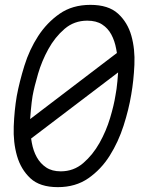

<svg xmlns="http://www.w3.org/2000/svg" viewBox="-20 -760 640 790"><path d="M218 10Q144 10 105 -26.5Q66 -63 50 -118.5Q34 -174 36.5 -240Q39 -306 49 -365Q60 -424 80.5 -490Q101 -556 137 -611.5Q173 -667 225.5 -703.5Q278 -740 352 -740Q426 -740 465.5 -704Q505 -668 520.5 -613Q536 -558 533 -493Q530 -428 520 -371Q510 -310 488.5 -243Q467 -176 431.5 -119.5Q396 -63 343.5 -26.5Q291 10 218 10ZM230 -55Q283 -55 322.5 -89Q362 -123 389.5 -172Q417 -221 433 -274.5Q449 -328 455 -367Q460 -392 463 -425Q465 -443 466 -462L108 -190Q109 -181 111 -172Q117 -139 131.5 -113Q146 -87 170 -71Q194 -55 230 -55ZM461 -542Q460 -550 458 -559Q452 -592 438 -618Q424 -644 400 -659.5Q376 -675 339 -675Q285 -675 245.5 -641Q206 -607 179 -558Q152 -509 136.5 -456Q121 -403 114 -365Q110 -340 107 -307Q105 -289 104 -270Z"/></svg>

Font: Maple Mono ExtraLight
Style: Italic
Weight: 275
Italic angle: -10°
Monospace: yes
Designer: subframe7536
Version: Version 7.000